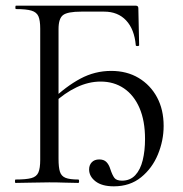

<svg xmlns="http://www.w3.org/2000/svg" viewBox="-20 -645 647 677"><path d="M381.4 12Q339.6 12 316.9 -5.5Q294.2 -23 294.2 -47.6Q294.2 -62.8 303.6 -72.8Q313 -82.8 330 -82.8Q346.2 -82.8 355.2 -73.7Q364.2 -64.6 369 -48.8Q376.2 -27 383.6 -17.5Q391 -8 410.2 -8Q439 -8 457 -27.3Q475 -46.6 483.2 -80Q491.4 -113.4 491.4 -154.8Q491.4 -219 471.9 -264.2Q452.4 -309.4 417.1 -333.4Q381.8 -357.4 334.8 -357.4Q292.6 -357.4 250.2 -337.3Q207.8 -317.2 169.2 -281L162.8 -292.4Q212.8 -340.6 263.7 -367.8Q314.6 -395 372 -395Q427.4 -395 468.9 -370.1Q510.4 -345.2 533.7 -301.9Q557 -258.6 557 -201Q557 -149.6 536.9 -100.7Q516.8 -51.8 477.5 -19.9Q438.2 12 381.4 12ZM34.8 0Q32.8 0 32.8 -6Q32.8 -12 34.8 -12Q72 -12 90.5 -17Q109 -22 115.4 -37Q121.8 -52 121.8 -81V-544Q121.8 -573 115.5 -587.5Q109.2 -602 91 -607.5Q72.8 -613 36.2 -613Q34.2 -613 34.2 -619Q34.2 -625 36.2 -625H458.8Q467.8 -625 467.8 -616L470.6 -485.6Q470.6 -482.6 464.8 -482.5Q459 -482.4 458.8 -485.4Q453.8 -542 424.7 -573Q395.6 -604 347.2 -604H266.6Q218.2 -604 202.3 -591.8Q186.4 -579.6 186.4 -543V-85Q186.4 -55 191.3 -39.5Q196.2 -24 211 -18Q225.8 -12 256 -12Q259 -12 259 -6Q259 0 256 0Q234.6 0 209.2 -1Q183.8 -2 153.6 -2Q120.8 -2 90 -1Q59.2 0 34.8 0Z"/></svg>

Font: Cormorant Light
Style: Regular
Weight: 300
Designer: Christian Thalmann (Catharsis Fonts)
Foundry: Catharsis Fonts
Version: Version 4.000